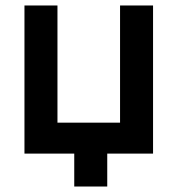

<svg xmlns="http://www.w3.org/2000/svg" viewBox="-20 -560 648 700"><path d="M250.7 0H69.2V-540H189.5V-112.8H417.7V-540H538V0H371V120H250.7Z"/></svg>

Font: Tap Sans
Style: Regular
Weight: 400
Designer: Tap Payments
Foundry: Tap Payments
Version: Version 1.001;Glyphs 3.1.2 (3151)